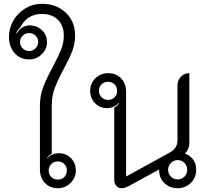

<svg xmlns="http://www.w3.org/2000/svg" viewBox="-20 -976 1093 1005"><path d="M189 -89V-425Q189 -474 206 -519.5Q223 -565 256 -625Q285 -680 299.5 -716Q314 -752 314 -790Q314 -841 283.5 -872Q253 -903 198 -903Q159 -903 130.5 -884Q102 -865 88 -835Q73 -821 65 -804L68 -801Q79 -822 97 -832.5Q115 -843 134 -843Q173 -843 199.5 -818Q226 -793 226 -756Q226 -719 198.5 -692Q171 -665 133 -665Q86 -665 56.5 -698Q27 -731 27 -783Q27 -829 50 -868.5Q73 -908 112.5 -932Q152 -956 199 -956Q275 -956 324 -910Q373 -864 373 -790Q373 -747 358 -708Q343 -669 314 -616Q283 -558 267 -516Q251 -474 251 -425V-171Q236 -163 226 -149L227 -147Q252 -174 288 -174Q326 -174 351.5 -148Q377 -122 377 -84Q377 -46 349.5 -18.5Q322 9 282 9Q241 9 215 -18.5Q189 -46 189 -89ZM180 -756Q180 -776 166 -789.5Q152 -803 133 -803Q113 -803 99 -789.5Q85 -776 85 -756Q85 -736 99 -722.5Q113 -709 133 -709Q152 -709 166 -723Q180 -737 180 -756ZM330 -84Q330 -104 316.5 -117.5Q303 -131 282 -131Q262 -131 248.5 -117.5Q235 -104 235 -84Q235 -63 248.5 -49.5Q262 -36 282 -36Q303 -36 316.5 -49.5Q330 -63 330 -84Z M578 -37V-413Q594 -422 603 -435L601 -437Q576 -410 540 -410Q503 -410 477.5 -436Q452 -462 452 -500Q452 -539 479 -566Q506 -593 546 -593Q588 -593 614 -566Q640 -539 640 -495V-52L866 -176Q909 -199 909 -241V-529Q909 -556 927 -574.5Q945 -593 971 -593V-224Q971 -210 964.5 -196Q958 -182 948 -172Q977 -161 992 -139.5Q1007 -118 1007 -87Q1007 -47 979 -19Q951 9 910 9Q867 9 839.5 -18.5Q812 -46 813 -89L652 -1Q632 9 617 9Q599 9 588.5 -3.5Q578 -16 578 -37ZM593 -500Q593 -521 579.5 -534.5Q566 -548 546 -548Q525 -548 511.5 -534.5Q498 -521 498 -500Q498 -480 512 -466.5Q526 -453 546 -453Q566 -453 579.5 -466.5Q593 -480 593 -500ZM960 -87Q960 -108 945.5 -123Q931 -138 910 -138Q889 -138 874.5 -123Q860 -108 860 -87Q860 -66 874.5 -51.5Q889 -37 910 -37Q931 -37 945.5 -51.5Q960 -66 960 -87Z"/></svg>

Font: K2D ExtraLight
Style: Regular
Weight: 275
Designer: Katatrad Aksorn Co.,Ltd.
Foundry: Cadson Demak Co.,Ltd.
Version: Version 1.000; ttfautohint (v1.6)